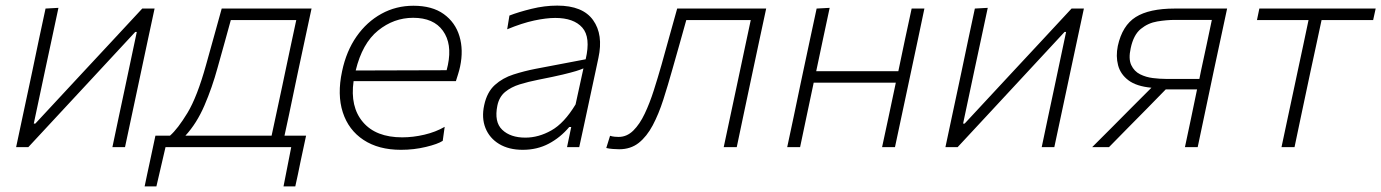

<svg xmlns="http://www.w3.org/2000/svg" viewBox="-20 -525 4928 685"><path d="M37.5 0Q49.5 -56.5 60.5 -108.2Q71.5 -160 84.5 -220.5L95 -270Q108 -333 119.2 -385.8Q130.5 -438.5 142.5 -494.5L188.5 -497Q176.5 -441.5 165.5 -389.2Q154.5 -337 141 -275L100.5 -84H106L275.5 -266.5Q327.5 -322 381 -379.8Q434.5 -437.5 487.5 -494.5H531.5Q519.5 -438.5 508.2 -386Q497 -333.5 483.5 -270L473 -220.5Q460 -160 449 -108Q438 -56 426 0H381Q392.5 -55.5 403.5 -106.8Q414.5 -158 427 -217L468 -411H462.5L296.5 -232Q243.5 -175 189.2 -116.5Q135 -58 81 0Z M496 140Q500.5 118 505.2 96Q510 74 515 50.5Q520 27.5 524.8 4.5Q529.5 -18.5 534.5 -41H586.5Q614 -65 648.8 -122.2Q683.5 -179.5 715 -293Q733.5 -358.5 746 -404.2Q758.5 -450 771 -494.5H1091.5Q1079.5 -438.5 1068.2 -386Q1057 -333.5 1043.5 -270.5L1033 -220.5Q1020.5 -160 1011 -115.2Q1001.5 -70.5 995 -41H1072Q1067 -18.5 1062.2 4.8Q1057.5 28 1052 52.5Q1047.5 75 1043 96.5Q1038.5 118 1033.5 140H991.5L1019 0H570.5L538 140ZM756 -282.5Q737 -213 709.5 -149Q682 -85 641.5 -41H949Q958.5 -85 967.5 -127.2Q976.5 -169.5 987.5 -220.5L998 -270.5Q1009 -322.5 1018.2 -365.8Q1027.5 -409 1037 -453.5H803.5Q793 -415 782 -375.5Q771 -336 756 -282.5Z M1410.5 9.5Q1330.5 9.5 1277 -25.8Q1223.5 -61 1203 -124.2Q1182.5 -187.5 1200.5 -271Q1215.5 -342.5 1252 -394.8Q1288.5 -447 1340.8 -475.8Q1393 -504.5 1455 -504.5Q1522 -504.5 1563.2 -474.8Q1604.5 -445 1619.2 -395.8Q1634 -346.5 1621.5 -287.5Q1619 -275.5 1614.5 -261Q1610 -246.5 1606.5 -235.5H1241.5Q1228.5 -144 1274.8 -89.5Q1321 -35 1415 -35Q1454 -35 1494.2 -44.5Q1534.5 -54 1566.5 -72.5L1559.5 -22.5Q1542 -11 1499.5 -0.8Q1457 9.5 1410.5 9.5ZM1454 -461.5Q1385 -461.5 1328.8 -416Q1272.5 -370.5 1249 -273.5L1573.5 -274.5Q1576 -284.5 1578 -293.5Q1593.5 -369 1560.2 -415.2Q1527 -461.5 1454 -461.5Z M1845 9.5Q1795.5 9.5 1761 -11.2Q1726.5 -32 1712 -68.2Q1697.5 -104.5 1707.5 -150Q1717.5 -196.5 1745.5 -221.8Q1773.5 -247 1811.8 -259.2Q1850 -271.5 1891 -279.5L2069.5 -313.5Q2088 -392 2057.5 -426.5Q2027 -461 1961 -461Q1929 -461 1885.8 -451.8Q1842.5 -442.5 1789.5 -420.5L1797.5 -469.5Q1829.5 -482 1876.2 -493.5Q1923 -505 1968 -505Q2059 -505 2096 -453.2Q2133 -401.5 2115 -318.5Q2110.5 -297 2104.8 -270.5Q2099 -244 2092 -211L2077 -141Q2070.5 -110.5 2063 -75.8Q2055.5 -41 2046.5 0H2003L2018 -72H2011Q1979.5 -34.5 1938 -12.5Q1896.5 9.5 1845 9.5ZM1854.5 -34Q1901.5 -34 1947.2 -59.8Q1993 -85.5 2033.5 -152.5L2061.5 -281Q2051.5 -276.5 2035.2 -271.5Q2019 -266.5 1987.8 -259Q1956.5 -251.5 1900.5 -240.5Q1865 -233.5 1834.2 -224Q1803.5 -214.5 1782.2 -197Q1761 -179.5 1754.5 -148.5Q1742.5 -90 1771.8 -62Q1801 -34 1854.5 -34Z M2189 7.5Q2180.5 7.5 2166.8 6.5Q2153 5.5 2143 3L2156.5 -40.5Q2164.5 -38 2173.2 -37.2Q2182 -36.5 2187 -36.5Q2216.5 -36.5 2239.5 -59.2Q2262.5 -82 2280.2 -119.5Q2298 -157 2312.5 -202.5Q2327 -248 2340 -293.5Q2354 -344 2368.2 -395Q2382.5 -446 2396 -494.5H2713.5Q2701.5 -439 2690.2 -386Q2679 -333 2665.5 -270L2655 -220.5Q2642.5 -160 2631.2 -108Q2620 -56 2608.5 0H2562Q2574 -56 2585 -108Q2596 -160 2609 -220.5L2619.5 -270Q2630.5 -322.5 2639.8 -365.8Q2649 -409 2658.5 -453.5H2428.5Q2416.5 -410.5 2404.2 -366.8Q2392 -323 2379 -278Q2363 -221 2346.5 -169.5Q2330 -118 2308.8 -78Q2287.5 -38 2258.8 -15.2Q2230 7.5 2189 7.5Z M2788.5 0Q2800.5 -56 2811.5 -108Q2822.5 -160 2835 -220.5L2845.5 -270Q2859 -333 2870.2 -386Q2881.5 -439 2893.5 -494.5L2940 -497Q2928 -440.5 2916.5 -387Q2905 -333.5 2892 -271H3185Q3198 -334 3209.2 -386.5Q3220.5 -439 3232.5 -494.5H3278Q3266.5 -439 3255.2 -386Q3244 -333 3230.5 -270L3220 -220.5Q3207 -160 3196 -108Q3185 -56 3173 0H3127Q3139 -56 3150.2 -108Q3161.5 -160 3174 -220.5L3176 -230H2883L2881 -220.5Q2868.5 -160 2857.2 -108Q2846 -56 2834.5 0Z M3353 0Q3365 -56.5 3376 -108.2Q3387 -160 3400 -220.5L3410.5 -270Q3423.5 -333 3434.8 -385.8Q3446 -438.5 3458 -494.5L3504 -497Q3492 -441.5 3481 -389.2Q3470 -337 3456.5 -275L3416 -84H3421.5L3591 -266.5Q3643 -322 3696.5 -379.8Q3750 -437.5 3803 -494.5H3847Q3835 -438.5 3823.8 -386Q3812.5 -333.5 3799 -270L3788.5 -220.5Q3775.5 -160 3764.5 -108Q3753.5 -56 3741.5 0H3696.5Q3708 -55.5 3719 -106.8Q3730 -158 3742.5 -217L3783.5 -411H3778L3612 -232Q3559 -175 3504.8 -116.5Q3450.5 -58 3396.5 0Z M3876.5 0Q3912 -35.5 3947.5 -71Q3983 -106.5 4017 -141L4088 -212Q4034.5 -217 4006 -238.5Q3977.5 -260 3969 -292.2Q3960.5 -324.5 3968 -361Q3984 -434 4032 -464.2Q4080 -494.5 4171.5 -494.5H4358Q4346 -439 4334.8 -386.2Q4323.5 -333.5 4310 -270.5L4299.5 -220.5Q4287 -160 4275.8 -108Q4264.5 -56 4253 0H4207.5Q4218.5 -52 4228.8 -100.5Q4239 -149 4250.5 -205L4251 -206H4139L4073 -138.5Q4039 -104.5 4004.5 -69.2Q3970 -34 3936.5 0ZM4138.5 -243.5H4259L4264.5 -271Q4275.5 -321 4284.8 -365.2Q4294 -409.5 4303.5 -454H4172.5Q4142 -454 4109 -448.5Q4076 -443 4050 -421.8Q4024 -400.5 4014 -353Q4005.5 -315 4016 -292.8Q4026.5 -270.5 4047.5 -260Q4068.5 -249.5 4093.2 -246.5Q4118 -243.5 4138.5 -243.5Z M4552 0Q4564 -56.5 4575 -108.2Q4586 -160 4599 -220.5L4609.5 -270Q4621 -322.5 4630 -365.8Q4639 -409 4648.5 -453.5H4464.5L4473 -494.5H4888L4879 -453.5H4695Q4685.5 -409 4676.2 -365.8Q4667 -322.5 4655.5 -270L4645 -220.5Q4632.5 -160 4621.2 -108.2Q4610 -56.5 4598.5 0Z"/></svg>

Font: Commissioner ExtraLight
Style: Italic
Weight: 200
Italic angle: -12°
Designer: Kostas Bartsokas
Foundry: Kostas Bartsokas
Version: Version 1.000; ttfautohint (v1.8.3)